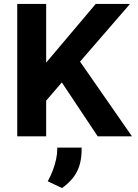

<svg xmlns="http://www.w3.org/2000/svg" viewBox="-20 -688 698 969"><path d="M67 0ZM67 0V-668H213V-372L463 -668H636L384 -377L646 0H473L292 -272L213 -180V0ZM293 261 221 227Q236 200 246.5 172Q257 144 263 116.5Q269 89 269 65V57H392V65Q392 133 368 179Q344 225 293 261Z"/></svg>

Font: Gantari
Style: Bold
Weight: 700
Designer: Anugrah Pasau
Foundry: Lafontype
Version: Version 1.000; ttfautohint (v1.6)